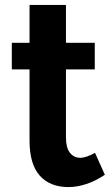

<svg xmlns="http://www.w3.org/2000/svg" viewBox="-20 -743 446 780"><path d="M258 17Q183 17 141.5 -29.5Q100 -76 100 -172V-723H248V-184Q248 -143 264 -122.5Q280 -102 306 -102Q319 -102 334.5 -107.5Q350 -113 366 -122L406 -33Q367 -7 329.5 5Q292 17 258 17ZM28 -461V-569H365V-461Z"/></svg>

Font: Yaldevi ExtraLight
Style: Bold
Weight: 700
Version: Version 1.100